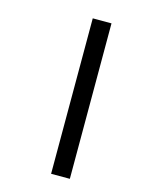

<svg xmlns="http://www.w3.org/2000/svg" viewBox="-99 -682 554 742"><g transform="rotate(15 178.0 -311.0)"><path d="M179 0V-622H254V0Z"/></g></svg>

Font: Noto Sans Gurmukhi ExtraCondensed
Style: Regular
Weight: 400
Width: 2
Designer: Jelle Bosma - Monotype Design Team
Foundry: Monotype Imaging Inc.
Version: Version 2.004; ttfautohint (v1.8.4.7-5d5b)